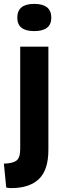

<svg xmlns="http://www.w3.org/2000/svg" viewBox="-34 -765 336 988"><path d="M23 203Q11 203 -2 200L-14 77Q31 76 50.5 61.5Q70 47 70 2V-525H215V6Q215 110 166 156.5Q117 203 23 203ZM142 -605Q55 -605 55 -674Q55 -745 142 -745Q230 -745 230 -674Q230 -605 142 -605Z"/></svg>

Font: Bricolage Grotesque 12pt Bricolage Grotesque 10pt Regular
Style: Bold
Weight: 700
Designer: Mathieu Triay
Foundry: Atelier Triay
Version: Version 1.001; ttfautohint (v1.8.4.7-5d5b);gftools[0.9.33.de